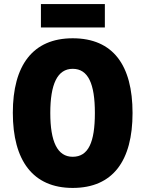

<svg xmlns="http://www.w3.org/2000/svg" viewBox="-20 -913 714 943"><path d="M495 -893H181V-778H495ZM631 -358C631 -593 535 -725 337 -725C141 -725 43 -592 43 -359C43 -124 142 10 337 10C535 10 631 -124 631 -358ZM227 -358C227 -500 262 -575 337 -575C413 -575 446 -502 446 -358C446 -214 414 -143 337 -143C262 -143 227 -217 227 -358Z"/></svg>

Font: Noto Sans Thai Looped Condensed Black
Style: Regular
Weight: 900
Width: 3
Designer: Sasikarn Vongin, Ben Mitchell
Foundry: The Fontpad Ltd
Version: Version 1.001